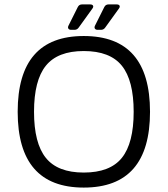

<svg xmlns="http://www.w3.org/2000/svg" viewBox="-20 -839 759 869"><path d="M359 10Q60 10 60 -333Q60 -676 359 -676Q659 -676 659 -333Q659 10 359 10ZM359 -58Q478 -58 531.5 -124.5Q585 -191 585 -333Q585 -475 531.5 -541.5Q478 -608 359 -608Q241 -608 187.5 -541.5Q134 -475 134 -333Q134 -191 187.5 -124.5Q241 -58 359 -58ZM422 -704Q413 -704 409.5 -709.5Q406 -715 410 -723L452 -807Q458 -819 471 -819H508Q518 -819 521 -813.5Q524 -808 518 -800L456 -714Q449 -704 437 -704ZM302 -704Q293 -704 289.5 -709.5Q286 -715 290 -723L332 -807Q338 -819 351 -819H388Q398 -819 401 -813.5Q404 -808 398 -800L336 -714Q329 -704 317 -704Z"/></svg>

Font: Pitagon Sans
Style: Regular
Weight: 400
Designer: Travis Tran
Foundry: Pitagon
Version: Version 1.001; ttfautohint (v1.8.4.7-5d5b);gftools[0.9.26]